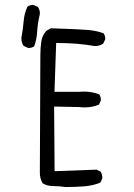

<svg xmlns="http://www.w3.org/2000/svg" viewBox="-20 -772 540 776"><path d="M95.7 -578.1Q108.9 -578.1 118.2 -585Q128.4 -612.3 130.4 -645.5Q132.3 -678.7 140.1 -710.4Q141.1 -715.3 141.1 -717.5Q141.1 -719.7 141.1 -721.9Q141.1 -724.1 140.1 -728.5Q138.2 -736.3 133.3 -743.7L116.7 -751.5Q114.7 -752 110.8 -752Q106.9 -752 101.3 -750.2Q95.7 -748.5 90.8 -744.6Q78.1 -717.8 75.7 -686.5Q72.8 -653.3 66.9 -622.1Q66.4 -619.1 66.4 -616.7Q66.4 -599.1 75.7 -586.4L92.3 -578.6Q94.2 -578.1 95.7 -578.1ZM393.6 -53.7Q393.6 -67.9 386.2 -78.6L370.1 -86.4L200.7 -80.1L198.7 -341.3L298.8 -339.4Q310.5 -337.9 321.8 -337.9Q353 -337.9 379.9 -349.1L387.2 -364.7Q387.7 -366.7 387.7 -368.2Q387.7 -381.3 380.9 -390.6Q351.6 -401.9 318.4 -401.9Q309.6 -401.9 300.3 -400.9H299.8H200.2L207 -598.1H214.8Q292.5 -598.1 359.4 -586.4Q362.3 -585.9 364.7 -585.9Q382.8 -585.9 397 -595.7L404.8 -611.8Q405.3 -613.8 405.3 -616.2Q405.3 -618.7 404.8 -622.6Q403.3 -630.9 398.4 -637.7Q369.1 -647.9 336.4 -650.9Q303.7 -653.8 185.5 -657.7L167.5 -647.5Q150.4 -628.4 147 -604.5Q143.1 -577.6 143.1 -548.8L141.1 -78.6Q141.1 -75.7 141.1 -72.8Q141.1 -50.3 152.3 -31.2Q171.4 -20 193.4 -20Q219.2 -20 244.6 -16.1Q284.2 -16.1 319.6 -18.8Q355 -21.5 385.3 -33.7L393.1 -49.8Q393.6 -51.8 393.6 -53.7Z"/></svg>

Font: NaikaiFont
Style: Light
Weight: 300
Version: Version 1.89